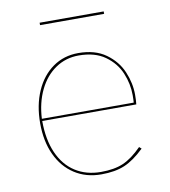

<svg xmlns="http://www.w3.org/2000/svg" viewBox="-76 -712 691 782"><g transform="rotate(-10 270.0 -321.0)"><path d="M71 -243Q71 -317.5 96.5 -375.5Q122 -433.5 167.8 -465.8Q213.5 -498 273 -498Q342.5 -498 387.2 -465.8Q432 -433.5 452 -386Q472 -338.5 472 -291Q472 -267 470 -251H81Q81 -174 105.5 -118.5Q130 -63 175.2 -34Q220.5 -5 281 -5Q336.5 -5 373.5 -21Q410.5 -37 451 -78L460 -70Q416.5 -28 377.2 -11.5Q338 5 281 5Q218 5 170.5 -25.8Q123 -56.5 97 -112.5Q71 -168.5 71 -243ZM461 -260Q462 -271 462 -291Q462 -337.5 443.2 -382.5Q424.5 -427.5 382.2 -457.8Q340 -488 273 -488Q219.5 -488 177 -459Q134.5 -430 109.5 -378.2Q84.5 -326.5 81 -260ZM140 -647H405V-637H140Z"/></g></svg>

Font: HK Grotesk Thin
Style: Regular
Weight: 100
Designer: Alfredo Marco Pradil
Foundry: Hanken Design Co.
Version: Version 3.001